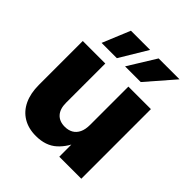

<svg xmlns="http://www.w3.org/2000/svg" viewBox="-205 -875 1019 1019"><g transform="rotate(45 304.5 -366.0)"><path d="M229 10.3Q172.9 10.3 132.3 -14.2Q91.8 -38.6 70.3 -84.2Q48.8 -129.9 48.8 -193.4V-522.5H217.8V-227.5Q217.8 -182.1 240 -157.5Q262.2 -132.8 302.7 -132.8Q329.6 -132.8 349.4 -144Q369.1 -155.3 380.1 -178Q391.1 -200.7 391.1 -235.4V-522.5H560.1V0H395L394.5 -138.2H415.5Q392.1 -70.8 347.4 -30.3Q302.7 10.3 229 10.3ZM241.2 -585.9H126.5L190.9 -741.7H335ZM420.4 -585.9H302.7L398.9 -741.7H555.7Z"/></g></svg>

Font: Inter 28pt ExtraBold
Style: Regular
Weight: 800
Designer: Rasmus Andersson
Foundry: rsms
Version: Version 4.001;git-66647c0bb